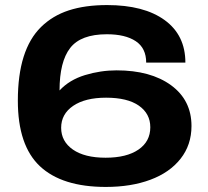

<svg xmlns="http://www.w3.org/2000/svg" viewBox="-20 -719 814 751"><path d="M394 12.2Q222.7 12.2 136.2 -68.8Q49.8 -149.9 49.8 -325.2Q49.8 -425.3 72.5 -497.1Q95.2 -568.8 140.4 -613.3Q185.5 -657.7 249.3 -678.5Q313 -699.2 398.9 -699.2Q543 -699.2 624 -640.4Q705.1 -581.5 705.1 -474.1H551.8Q551.8 -530.8 511 -557.9Q470.2 -585 397.9 -585Q295.9 -585 254.4 -531.2Q212.9 -477.5 212.9 -365.2Q251.5 -406.7 312.5 -425.3Q373.5 -443.8 436 -443.8Q569.3 -443.8 649.2 -385.5Q729 -327.1 729 -226.1Q729 -152.3 686.3 -98.1Q643.6 -43.9 568.1 -15.9Q492.7 12.2 394 12.2ZM567.9 -221.2Q567.9 -274.4 523.2 -305.7Q478.5 -336.9 395 -336.9Q313 -336.9 266.1 -304.9Q219.2 -272.9 219.2 -219.2Q219.2 -166 265.1 -134Q311 -102.1 393.1 -102.1Q475.1 -102.1 521.5 -133.8Q567.9 -165.5 567.9 -221.2Z"/></svg>

Font: Archivo Expanded
Style: Bold
Weight: 700
Width: 7
Designer: Hector Gatti
Foundry: Omnibus-Type
Version: Version 2.001